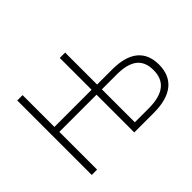

<svg xmlns="http://www.w3.org/2000/svg" viewBox="-105 -748 964 964"><g transform="rotate(-45 377.5 -265.5)"><path d="M82 -1H120V-269H384V-1H523C648 -1 713 -55 713 -154C713 -252 650 -303 530 -303H422V-530H384V-304H120V-530H82ZM422 -35V-269H527C627 -269 674 -232 674 -154C674 -75 624 -35 520 -35Z"/></g></svg>

Font: Noto Sans SemiCondensed ExtraLight
Style: Regular
Weight: 200
Width: 4
Designer: Monotype Design Team
Foundry: Monotype Imaging Inc.
Version: Version 2.013